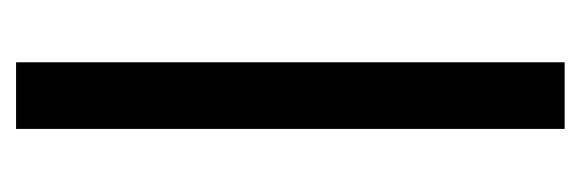

<svg xmlns="http://www.w3.org/2000/svg" viewBox="-268 -472 740 245"><g transform="rotate(-90 102.5 -350.0)"><path d="M145 -700H60V0H145Z"/></g></svg>

Font: Radis Sans
Style: Regular
Weight: 400
Designer: Gaël Goy
Foundry: Gaël Goy
Version: 1.0